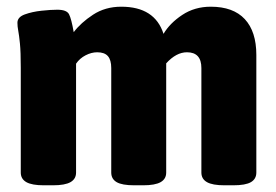

<svg xmlns="http://www.w3.org/2000/svg" viewBox="-20 -551 824 573"><path d="M111 2Q75 2 58.5 -7.5Q42 -17 42 -36V-349Q42 -396 39.5 -421Q37 -446 34.5 -459Q32 -472 32 -483Q32 -500 54 -508Q76 -516 104 -519Q132 -522 151 -522Q179 -522 186 -508.5Q193 -495 200 -455Q221 -483 257.5 -507Q294 -531 342 -531Q442 -531 468 -450Q487 -482 524 -506.5Q561 -531 609 -531Q676 -531 710.5 -494Q745 -457 745 -387V-36Q745 -17 729 -7.5Q713 2 676 2H650Q614 2 597.5 -7.5Q581 -17 581 -36V-348Q581 -395 538 -395Q506 -395 476 -362V-36Q476 -17 459.5 -7.5Q443 2 407 2H381Q344 2 328 -7.5Q312 -17 312 -36V-348Q312 -372 302 -383.5Q292 -395 270 -395Q253 -395 235.5 -386Q218 -377 207 -361V-36Q207 -17 190.5 -7.5Q174 2 138 2Z"/></svg>

Font: Asap Semi Condensed ExtraBold
Style: Regular
Weight: 800
Width: 4
Designer: Pablo Cosgaya
Foundry: Omnibus-Type
Version: Version 3.001; ttfautohint (v1.8.4.7-5d5b)